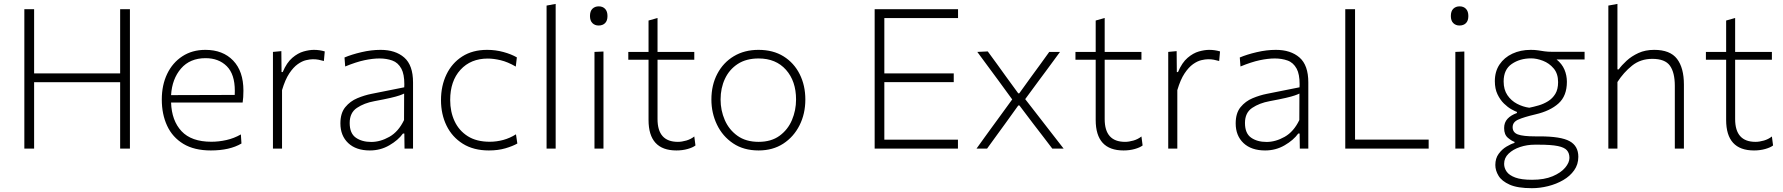

<svg xmlns="http://www.w3.org/2000/svg" viewBox="-20 -760 9120 982"><path d="M104.5 0V-713H154.5V-384.5H594.5V-713H644.5V0H594.5V-339.5H154.5V0Z M1058.5 9.5Q973.5 9.5 917.8 -24.2Q862 -58 834.8 -116.8Q807.5 -175.5 807.5 -251Q807.5 -325 835 -382.2Q862.5 -439.5 912.8 -472.2Q963 -505 1030.5 -505Q1120 -505 1172.5 -450.2Q1225 -395.5 1225 -296.5Q1225 -261 1221 -235.5H855Q858 -143 908.5 -89Q959 -35 1061 -35Q1099 -35 1138 -43.8Q1177 -52.5 1212 -72.5L1215 -26Q1154.5 9.5 1058.5 9.5ZM1031.5 -462.5Q951.5 -462.5 905.8 -409.5Q860 -356.5 855 -273.5L1180.5 -274.5Q1181 -283.5 1181 -295.5Q1181 -380.5 1139.8 -421.5Q1098.5 -462.5 1031.5 -462.5Z M1376 0V-494.5L1419 -498.5L1420 -391.5H1426Q1446.5 -440 1475 -464.2Q1503.5 -488.5 1532.8 -496.8Q1562 -505 1585.5 -505Q1614.5 -505 1641 -497L1636.5 -448Q1622 -452 1609.5 -454.5Q1597 -457 1580 -457Q1565.5 -457 1545.2 -452.2Q1525 -447.5 1502.8 -431.8Q1480.5 -416 1459.5 -384.5Q1438.5 -353 1422.5 -299V0Z M1871.5 9.5Q1801 9.5 1761 -28.2Q1721 -66 1721 -129Q1721 -181.5 1746 -212Q1771 -242.5 1807.8 -257.8Q1844.5 -273 1880 -280L2047.5 -313.5Q2048 -321.5 2048 -329Q2048 -380.5 2033 -408.5Q2016 -440 1986.2 -450.5Q1956.5 -461 1921 -461Q1886.5 -461 1844 -452Q1801.5 -443 1745.5 -420L1742 -466Q1778.5 -481.5 1828.8 -493.2Q1879 -505 1926.5 -505Q2002.5 -505 2047.5 -465.8Q2092.5 -426.5 2092.5 -338.5V0H2049L2048 -77H2041Q2016.5 -43 1971.2 -16.8Q1926 9.5 1871.5 9.5ZM1879 -34Q1925 -34 1971.5 -60.2Q2018 -86.5 2046.5 -146L2047 -281.5Q2038 -277 2023 -271.8Q2008 -266.5 1978 -259.5Q1948 -252.5 1894.5 -242.5Q1842.5 -233 1805.5 -208.2Q1768.5 -183.5 1768.5 -131Q1768.5 -78 1799.8 -56Q1831 -34 1879 -34Z M2480.5 9.5Q2402 9.5 2347.2 -24.8Q2292.5 -59 2264 -117.2Q2235.5 -175.5 2235.5 -248Q2235.5 -321 2263.5 -379.2Q2291.5 -437.5 2344.2 -471.2Q2397 -505 2471.5 -505Q2514.5 -505 2554.8 -494Q2595 -483 2623.5 -466.5L2618 -419.5Q2576.5 -443.5 2540.5 -452Q2504.5 -460.5 2475 -460.5Q2387.5 -460.5 2335 -403Q2282.5 -345.5 2282.5 -248.5Q2282.5 -188.5 2305 -140.2Q2327.5 -92 2372.2 -63.5Q2417 -35 2485 -35Q2519.5 -35 2553.8 -44.2Q2588 -53.5 2619 -73L2626 -26Q2602.5 -12.5 2565 -1.5Q2527.5 9.5 2480.5 9.5Z M2775.5 0V-731.5L2822 -740V0Z M3020.5 0V-494.5L3066.5 -496.5V0ZM3041.5 -629.5Q3022.5 -629.5 3010 -641.8Q2997.5 -654 2997.5 -678Q2997.5 -703 3010 -715.2Q3022.5 -727.5 3042.5 -727.5Q3062.5 -727.5 3074.8 -714.8Q3087 -702 3087 -678Q3087 -654 3074.8 -641.8Q3062.5 -629.5 3041.5 -629.5Z M3439.5 9.5Q3297 9.5 3297 -146.5V-454.5H3193.5V-494.5H3297V-655L3343 -668V-494.5H3531V-454.5H3343V-151Q3343 -34.5 3447 -34.5Q3467 -34.5 3490.2 -41.2Q3513.5 -48 3531 -62L3537 -16Q3523.5 -5.5 3497 2Q3470.5 9.5 3439.5 9.5Z M3860 9.5Q3783.5 9.5 3729.5 -26.8Q3675.5 -63 3647 -122.5Q3618.5 -182 3618.5 -251Q3618.5 -325 3648.8 -382.5Q3679 -440 3733.2 -472.5Q3787.5 -505 3859.5 -505Q3934 -505 3987.5 -471.8Q4041 -438.5 4070 -380.8Q4099 -323 4099 -251Q4099 -178 4069.2 -119Q4039.5 -60 3986 -25.2Q3932.5 9.5 3860 9.5ZM3860 -34.5Q3924.5 -34.5 3967 -65.5Q4009.5 -96.5 4030.5 -146Q4051.5 -195.5 4051.5 -251Q4051.5 -345 4000 -403Q3948.5 -461 3860 -461Q3796.5 -461 3753.2 -432.8Q3710 -404.5 3687.8 -357Q3665.5 -309.5 3665.5 -251Q3665.5 -195.5 3687 -146Q3708.5 -96.5 3751.8 -65.5Q3795 -34.5 3860 -34.5Z M4453.5 0V-713H4880V-667.5H4503V-384.5H4858V-340H4503V-45.5H4879.5V0Z M4974.5 0Q4998 -33 5015.8 -57.5Q5033.5 -82 5049.5 -104Q5065.5 -125.5 5083.5 -150.5L5157 -251.5L5087 -347.5Q5059 -385 5036 -416.5Q5013 -448 4978.5 -494.5L5032 -497Q5059.5 -459.5 5081 -430Q5102 -400.5 5126 -367.5L5188 -282.5H5193L5255 -368.5Q5279 -401 5300 -430Q5320.5 -459 5346.5 -494.5H5401.5Q5378 -462.5 5361.5 -440Q5344.5 -417 5329.5 -396.5Q5314.5 -376 5296 -351.5L5223.5 -253L5303.5 -150Q5331 -114 5357 -81Q5383 -47.5 5420 0H5362Q5335.5 -35 5314 -63Q5292.5 -91 5265.5 -126L5194 -220.5H5188L5123 -130Q5097 -94.5 5075.8 -65.2Q5054.5 -36 5028.5 0Z M5726.5 9.5Q5584 9.5 5584 -146.5V-454.5H5480.5V-494.5H5584V-655L5630 -668V-494.5H5818V-454.5H5630V-151Q5630 -34.5 5734 -34.5Q5754 -34.5 5777.2 -41.2Q5800.5 -48 5818 -62L5824 -16Q5810.5 -5.5 5784 2Q5757.5 9.5 5726.5 9.5Z M5955 0V-494.5L5998 -498.5L5999 -391.5H6005Q6025.5 -440 6054 -464.2Q6082.5 -488.5 6111.8 -496.8Q6141 -505 6164.5 -505Q6193.5 -505 6220 -497L6215.5 -448Q6201 -452 6188.5 -454.5Q6176 -457 6159 -457Q6144.5 -457 6124.2 -452.2Q6104 -447.5 6081.8 -431.8Q6059.5 -416 6038.5 -384.5Q6017.5 -353 6001.5 -299V0Z M6450.5 9.5Q6380 9.5 6340 -28.2Q6300 -66 6300 -129Q6300 -181.5 6325 -212Q6350 -242.5 6386.8 -257.8Q6423.5 -273 6459 -280L6626.5 -313.5Q6627 -321.5 6627 -329Q6627 -380.5 6612 -408.5Q6595 -440 6565.2 -450.5Q6535.5 -461 6500 -461Q6465.5 -461 6423 -452Q6380.5 -443 6324.5 -420L6321 -466Q6357.5 -481.5 6407.8 -493.2Q6458 -505 6505.5 -505Q6581.5 -505 6626.5 -465.8Q6671.5 -426.5 6671.5 -338.5V0H6628L6627 -77H6620Q6595.5 -43 6550.2 -16.8Q6505 9.5 6450.5 9.5ZM6458 -34Q6504 -34 6550.5 -60.2Q6597 -86.5 6625.5 -146L6626 -281.5Q6617 -277 6602 -271.8Q6587 -266.5 6557 -259.5Q6527 -252.5 6473.5 -242.5Q6421.5 -233 6384.5 -208.2Q6347.5 -183.5 6347.5 -131Q6347.5 -78 6378.8 -56Q6410 -34 6458 -34Z M6860.5 0V-713H6910.5V-46H7287V0Z M7423.5 0V-494.5L7469.5 -496.5V0ZM7444.5 -629.5Q7425.5 -629.5 7413 -641.8Q7400.5 -654 7400.5 -678Q7400.5 -703 7413 -715.2Q7425.5 -727.5 7445.5 -727.5Q7465.5 -727.5 7477.8 -714.8Q7490 -702 7490 -678Q7490 -654 7477.8 -641.8Q7465.5 -629.5 7444.5 -629.5Z M7815 202.5Q7742 202.5 7701.5 184.5Q7661 166.5 7644.5 139.2Q7628 112 7628 84Q7628 50 7645 26.8Q7662 3.5 7685 -10.2Q7708 -24 7726 -29V-34.5Q7712.5 -38.5 7692.8 -54.8Q7673 -71 7673 -105Q7673 -133.5 7690.2 -152.2Q7707.5 -171 7738.5 -182V-187.5Q7728.5 -191 7710 -201.2Q7691.5 -211.5 7672 -230.5Q7652.5 -249.5 7639 -277.8Q7625.5 -306 7625.5 -345Q7625.5 -394.5 7649.5 -430.2Q7673.5 -466 7715.2 -485.5Q7757 -505 7809 -505Q7830.5 -505 7846.5 -502.5Q7862.5 -500 7879.5 -497.5Q7896.5 -495 7921 -495H8084.5V-456H7941Q7969 -433.5 7981.5 -404Q7994 -374.5 7994 -341.5Q7994 -269.5 7951.2 -231Q7908.5 -192.5 7833 -175Q7773.5 -161 7745 -148.2Q7716.5 -135.5 7716.5 -109.5Q7716.5 -82.5 7743 -72.5Q7769.5 -62.5 7832.5 -62.5H7855Q7963 -62.5 8007.8 -38Q8052.5 -13.5 8052.5 42Q8052.5 81 8031.2 111Q8010 141 7975 161.2Q7940 181.5 7898 192Q7856 202.5 7815 202.5ZM7801.5 -209Q7824 -213.5 7849.8 -221Q7875.5 -228.5 7898 -242.5Q7920.5 -256.5 7934.8 -279.8Q7949 -303 7949 -340Q7949 -383.5 7926.2 -410.2Q7903.5 -437 7871.5 -449.2Q7839.5 -461.5 7811 -461.5Q7754 -461.5 7712.2 -433Q7670.5 -404.5 7670.5 -343.5Q7670.5 -301.5 7689.8 -273.2Q7709 -245 7739 -229.2Q7769 -213.5 7801.5 -209ZM7816 159.5Q7878.5 159.5 7921 141.5Q7963.5 123.5 7985.2 97.5Q8007 71.5 8007 47.5Q8007 23.5 7994.2 8.8Q7981.5 -6 7947.8 -13Q7914 -20 7850 -20H7829.5Q7790 -20 7754.2 -8Q7718.5 4 7695.8 25.8Q7673 47.5 7673 78Q7673 99.5 7686 118Q7699 136.5 7730 148Q7761 159.5 7816 159.5Z M8206 0V-731.5L8252.5 -740V-405H8259Q8274 -426 8299.2 -449.2Q8324.5 -472.5 8359.8 -488.8Q8395 -505 8440.5 -505Q8522 -505 8557.2 -459Q8592.5 -413 8592.5 -327.5V0H8546V-321Q8546 -389 8521 -424Q8496 -459 8431 -459Q8370.5 -459 8327.2 -424.2Q8284 -389.5 8252.5 -340.5V0Z M8951 9.5Q8808.5 9.5 8808.5 -146.5V-454.5H8705V-494.5H8808.5V-655L8854.5 -668V-494.5H9042.5V-454.5H8854.5V-151Q8854.5 -34.5 8958.5 -34.5Q8978.5 -34.5 9001.8 -41.2Q9025 -48 9042.5 -62L9048.5 -16Q9035 -5.5 9008.5 2Q8982 9.5 8951 9.5Z"/></svg>

Font: Heraclito ExtraLight
Style: Regular
Weight: 200
Designer: Kostas Bartsokas (font) & Cristiano Sobral (main changes)
Foundry: Kostas Bartsokas (font) & Cristiano Sobral (main changes)
Version: Version 1.00;July 8, 2020;FontCreator 13.0.0.2655 64-bit